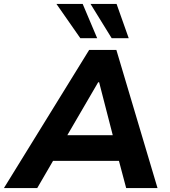

<svg xmlns="http://www.w3.org/2000/svg" viewBox="-55 -960 868 980"><path d="M-35 0 400 -705H539L749 0H589L538 -192L591 -139H177L246 -191L135 0ZM446 -540 270 -238 250 -270H560L529 -237L451 -540ZM515 -765 407 -940H540L602 -765ZM355 -765 233 -940H367L441 -765Z"/></svg>

Font: Nunito Sans 8pt ExtraBold
Style: Italic
Weight: 800
Italic angle: -9°
Version: Version 3.101;gftools[0.9.27]